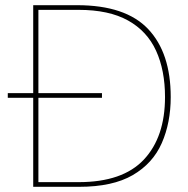

<svg xmlns="http://www.w3.org/2000/svg" viewBox="-20 -720 726 740"><path d="M108 0V-343H10V-361H108V-700H277Q464 -700 551 -608Q638 -516 638 -346Q638 -247 603.5 -168.5Q569 -90 491.5 -45Q414 0 285 0ZM128 -18H283Q453 -18 534.5 -105Q616 -192 616 -346Q616 -449 581.5 -524.5Q547 -600 473.5 -641Q400 -682 283 -682H128V-361H373V-343H128Z"/></svg>

Font: DM Sans Thin
Style: Regular
Weight: 100
Designer: Colophon Foundry, Jonny Pinhorn
Foundry: Colophon Foundry
Version: Version 4.004; ttfautohint (v1.8.4.7-5d5b)